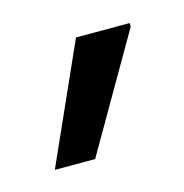

<svg xmlns="http://www.w3.org/2000/svg" viewBox="-40 -761 198 207"><g transform="rotate(-15 59.5 -657.0)"><path d="M0 -591 59 -723H119V-719L45 -591Z"/></g></svg>

Font: Archivo ExtraCondensed Light
Style: Regular
Weight: 300
Width: 2
Designer: Hector Gatti
Foundry: Omnibus-Type
Version: Version 2.001